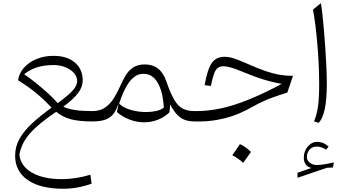

<svg xmlns="http://www.w3.org/2000/svg" viewBox="-20 -752 2150 1189"><path d="M311.5 -406.2Q394.5 -406.2 443.4 -365Q492.2 -323.7 492.2 -253.9Q492.2 -214.4 464.1 -176.5Q436 -138.7 372.1 -91.3Q402.3 -77.1 444.6 -70.6Q486.8 -64 550.8 -64H551.3V0H550.8Q469.2 0 418.9 -13.4Q368.7 -26.9 328.1 -59.6Q251.5 -7.8 204.1 35.2Q156.7 78.1 132.3 119.1Q107.9 160.2 100.1 206.1Q107.4 276.4 177.7 316.9Q248 357.4 363.8 357.4Q446.8 357.4 539.6 330.1L547.4 385.3Q459 417 372.6 417Q230 417 151.9 362.8Q73.7 308.6 73.7 212.4Q73.7 154.8 101.6 106Q129.4 57.1 180.2 10.5Q231 -36.1 299.3 -85.4Q252 -136.2 203.1 -176.3Q154.3 -216.3 91.8 -254.9Q98.1 -298.8 128.7 -333Q159.2 -367.2 206.8 -386.7Q254.4 -406.2 311.5 -406.2ZM313.5 -349.1Q255.4 -349.1 211.4 -335.7Q167.5 -322.3 129.4 -292.5Q166 -267.6 206.5 -234.9Q247.1 -202.1 282 -169.9Q316.9 -137.7 337.4 -113.3Q404.3 -162.1 431.2 -192.6Q458 -223.1 458 -250Q458 -276.9 438.2 -299.3Q418.5 -321.8 385.5 -335.4Q352.5 -349.1 313.5 -349.1Z M877 -353Q974.1 -353 1009.3 -250Q1034.7 -176.3 1058.1 -135.7Q1081.5 -95.2 1111.1 -79.6Q1140.6 -64 1184.6 -64H1185.1V0H1184.6Q1155.3 0 1129.6 -7.8Q1104 -15.6 1080.6 -38.3Q1057.1 -61 1033.2 -105.5Q1033.2 -83.5 1028.8 -55.7Q996.1 -24.9 955.8 -9.8Q915.5 5.4 873 5.4Q828.6 5.4 785.2 -10.5Q741.7 -26.4 704.1 -57.6L714.4 -110.8Q703.6 -79.1 687.7 -54Q671.9 -28.8 640.6 -14.4Q609.4 0 551.3 0Q536.6 0 536.6 -30.8V-33.2Q536.6 -64 551.3 -64Q600.1 -64 632.3 -86.9Q664.6 -109.9 686.5 -146.5Q708.5 -183.1 726.6 -223.6Q739.7 -252.9 756.8 -282.7Q773.9 -312.5 802.5 -332.8Q831.1 -353 877 -353ZM868.2 -294.9Q837.4 -294.9 813.7 -277.3Q790 -259.8 772 -231.9Q753.9 -204.1 740.7 -172.1Q727.5 -140.1 717.8 -111.3Q740.2 -85.9 787.8 -72Q835.4 -58.1 884.3 -58.1Q915 -58.1 944.3 -64Q973.6 -69.8 994.6 -85.4Q993.2 -117.2 986.6 -153.3Q980 -189.5 965.8 -221.7Q951.7 -253.9 927.7 -274.4Q903.8 -294.9 868.2 -294.9Z M1371.1 -400.4Q1396 -400.4 1426.8 -390.9Q1457.5 -381.3 1514.6 -356Q1578.6 -327.6 1625.7 -311.5Q1672.9 -295.4 1712.6 -288.8Q1752.4 -282.2 1794.4 -282.2L1759.3 -178.7Q1711.9 -164.6 1659.2 -145Q1606.4 -125.5 1550.3 -94.2Q1458 -41 1375.2 -20.5Q1292.5 0 1223.1 0H1185.1Q1170.4 0 1170.4 -30.8V-33.2Q1170.4 -64 1185.1 -64H1196.3Q1267.6 -64 1345 -80.1Q1422.4 -96.2 1515.1 -133.3Q1607.9 -170.4 1724.6 -232.4Q1683.1 -240.2 1647.5 -249.5Q1611.8 -258.8 1573.2 -272.5Q1534.7 -286.1 1483.4 -307.1Q1433.1 -328.1 1406.2 -335Q1379.4 -341.8 1363.8 -341.8Q1342.3 -341.8 1328.6 -331.5Q1314.9 -321.3 1305.4 -294.9Q1295.9 -268.6 1286.1 -219.7L1247.1 -224.6Q1264.2 -321.8 1291 -361.1Q1317.9 -400.4 1371.1 -400.4ZM1465.8 140.6Q1480.5 146.5 1497.3 158Q1514.2 169.4 1534.2 189Q1522.5 205.6 1510.5 222.4Q1498.5 239.3 1485.8 256.3Q1470.7 242.2 1453.4 230.2Q1436 218.3 1418.5 209Q1430.7 191.9 1442.1 175.3Q1453.6 158.7 1465.8 140.6Z M1880.4 220.7Q1880.4 241.7 1898.9 255.9Q1917.5 270 1941.9 270Q1980 270 2047.4 253.4L2042 285.2L2003.9 287.1L1822.3 349.1V317.9L1908.2 288.1Q1884.3 282.2 1872.8 265.4Q1861.3 248.5 1861.3 224.6Q1861.3 184.1 1886.2 155.3Q1911.1 126.5 1941.4 126.5Q1960.9 126.5 1976.6 131.6Q1992.2 136.7 2015.1 155.3L1999.5 175.3Q1982.9 164.1 1969.2 159.9Q1955.6 155.8 1942.9 155.8Q1911.6 155.8 1896 175.3Q1880.4 194.8 1880.4 220.7ZM1967.3 -732.4Q1971.7 -708 1976.6 -663.3Q1981.4 -618.7 1986.3 -562.7Q1991.2 -506.8 1995.1 -447Q1999 -387.2 2001.5 -331.8Q2003.9 -276.4 2003.9 -233.9Q2003.9 -133.3 1990.5 -73.7Q1977.1 -14.2 1952.6 8.8L1924.8 -0.5Q1942.9 -43.9 1949.7 -95.7Q1956.5 -147.5 1956.5 -228.5Q1956.5 -286.6 1953.6 -350.8Q1950.7 -415 1945.3 -478.5Q1939.9 -542 1932.9 -597.4Q1925.8 -652.8 1918 -692.4Z"/></svg>

Font: Pinar-FD Light
Style: Regular
Weight: 300
Designer: Amin Abedi
Version: Version 2.000